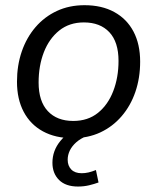

<svg xmlns="http://www.w3.org/2000/svg" viewBox="-20 -515 596 728"><path d="M255.3 8.9Q190.2 8.9 142.7 -17Q95.2 -42.9 69.8 -91.1Q44.4 -139.2 44.4 -205.2Q44.4 -266.9 62.5 -319.7Q80.6 -372.4 114.6 -412Q148.7 -451.6 195.6 -473.4Q242.5 -495.3 300.5 -495.3Q366.2 -495.3 413.4 -469.3Q460.7 -443.4 486.1 -395.5Q511.4 -347.6 511.4 -281.2Q511.4 -219.4 493.3 -166.7Q475.3 -114 441.2 -74.4Q407.2 -34.8 360.3 -12.9Q313.4 8.9 255.3 8.9ZM257.8 -56.4Q313.3 -56.4 351.5 -87.1Q389.6 -117.9 409.5 -169.8Q429.4 -221.7 429.4 -284.1Q429.4 -355.8 394.6 -392.9Q359.7 -430 298 -430Q243 -430 204.6 -399.2Q166.3 -368.4 146.3 -317Q126.4 -265.7 126.4 -202.2Q126.4 -131 161.3 -93.7Q196.1 -56.4 257.8 -56.4ZM275.8 192.3Q229 192.3 203.9 167.4Q178.8 142.4 178.8 102.1Q178.8 56.2 208.9 19.5Q239.1 -17.2 285.4 -36.2L310.5 0Q285.3 10.1 269 24.6Q252.7 39.2 244.6 56Q236.6 72.9 236.6 90.5Q236.6 113.7 250.3 127.7Q264 141.8 289.7 141.8Q302.6 141.8 315.7 138.8Q328.7 135.8 343.7 129.7L353.6 176.9Q337.5 182.8 317.6 187.6Q297.6 192.3 275.8 192.3Z"/></svg>

Font: Nunito Sans 12pt ExtraLight
Style: Italic
Weight: 200
Italic angle: -9°
Designer: Vernon Adams
Foundry: Vernon Adams
Version: Version 3.101;gftools[0.9.27]